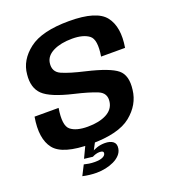

<svg xmlns="http://www.w3.org/2000/svg" viewBox="-151 -792 951 1069"><g transform="rotate(-20 325.0 -258.0)"><path d="M237.5 165.5Q264.5 165.5 291 160Q317.5 154.5 340.2 143.8Q363 133 378 117Q393 101 396.5 80.5Q401.5 52.5 384.2 39Q367 25.5 335.5 25.5Q310.5 25.5 288.5 32.8Q266.5 40 254.5 49.5L248 74.5Q256.5 69.5 268.2 66Q280 62.5 290.5 62.5Q302.5 62.5 308.8 66.2Q315 70 313 79Q311 90.5 294.8 98Q278.5 105.5 249 105.5Q230 105.5 213.5 102.8Q197 100 185.5 97L155.5 156Q175 160.5 196.2 163Q217.5 165.5 237.5 165.5ZM248 74.5 287.5 0H230L197.5 68.5ZM263.5 4Q426.5 4 500 -55.5Q573.5 -115 583 -200Q594 -283.5 550.5 -319.2Q507 -355 373 -386.5Q283.5 -407 238.5 -427Q193.5 -447 201 -499Q207 -539 251.5 -561Q296 -583 363.5 -583Q429 -583 463.2 -557Q497.5 -531 481.5 -434H623.5Q643.5 -552 594 -616.5Q544.5 -681 381 -681Q219.5 -681 143.5 -622.5Q67.5 -564 60.5 -482Q52 -404 95 -362.5Q138 -321 268 -290.5Q354 -270.5 400.8 -251Q447.5 -231.5 439.5 -180.5Q433 -137.5 389.8 -115Q346.5 -92.5 279 -92.5Q211 -92.5 178 -119.5Q145 -146.5 161.5 -246.5H19Q-2.5 -121.5 46.8 -58.8Q96 4 263.5 4Z"/></g></svg>

Font: Anybody Thin SemiBold
Style: Italic
Weight: 600
Italic angle: -10°
Version: Version 1.113;gftools[0.9.25]